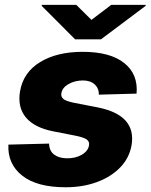

<svg xmlns="http://www.w3.org/2000/svg" viewBox="-20 -768 626 798"><path d="M547.6 -378.9 391 -374.6Q391.3 -400.9 373.4 -417.3Q355.5 -433.6 324.6 -433.6Q291.2 -433.6 264.7 -418.5Q238.3 -403.4 235.1 -380Q232.6 -367.2 242.2 -357.8Q251.8 -348.4 284.8 -341.3L387.1 -321.4Q546.9 -289.4 527 -165.5Q517.8 -111.5 479.6 -72.1Q441.4 -32.7 382.8 -11.2Q324.2 10.3 252.8 10.3Q133.2 10.3 72.1 -38.2Q11 -86.6 14.9 -166.9L183.9 -171.2Q185 -141 204.4 -125.9Q223.7 -110.8 257.1 -110.1Q294 -109.4 320.5 -125.2Q346.9 -141 350.1 -164.8Q352.3 -180 340 -188.6Q327.8 -197.1 294.7 -203.8L202.4 -221.9Q123.2 -237.2 87.7 -279.8Q52.2 -322.4 63.2 -388.1Q76.7 -467.3 146.7 -509.9Q216.6 -552.6 323.5 -552.6Q437.9 -552.6 496.3 -506Q554.7 -459.5 547.6 -378.9ZM296.9 -747.9 360.1 -685.4 442.5 -747.9H585.6L585.2 -743.6L399.5 -604.4H292.3L153.4 -743.6L153.8 -747.9Z"/></svg>

Font: Inter UI Extra Bold
Style: Italic
Weight: 800
Italic angle: 9.39999°
Designer: Rasmus Andersson
Foundry: rsms
Version: 3.2;8d6f07862